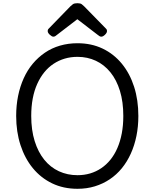

<svg xmlns="http://www.w3.org/2000/svg" viewBox="-20 -1160 965 1199"><path d="M464 19Q376 19 305.5 -15Q235 -49 185 -110Q135 -171 108 -254Q81 -337 81 -436Q81 -502 93 -561Q105 -620 128 -671Q151 -722 184.5 -762Q218 -802 260.5 -831Q303 -860 354.5 -875Q406 -890 464 -890Q551 -890 621 -856.5Q691 -823 741 -762Q791 -701 817.5 -618Q844 -535 844 -436Q844 -370 832 -311Q820 -252 797 -201Q774 -150 741 -109.5Q708 -69 665.5 -40.5Q623 -12 572.5 3.5Q522 19 464 19ZM464 -66Q506 -66 543 -77Q580 -88 612 -109.5Q644 -131 669.5 -162.5Q695 -194 713 -235.5Q731 -277 740.5 -327Q750 -377 750 -436Q750 -524 729 -592.5Q708 -661 669.5 -708.5Q631 -756 578.5 -780.5Q526 -805 464 -805Q422 -805 384.5 -794Q347 -783 314.5 -761.5Q282 -740 256.5 -708.5Q231 -677 212.5 -636Q194 -595 184.5 -545Q175 -495 175 -436Q175 -348 196.5 -279Q218 -210 256.5 -162.5Q295 -115 348 -90.5Q401 -66 464 -66ZM313 -931Q304 -931 291 -943Q278 -955 278 -965Q278 -968 278.5 -972Q279 -976 284 -981L419 -1120Q426 -1127 435 -1133.5Q444 -1140 463 -1140Q482 -1140 490.5 -1133.5Q499 -1127 506 -1120L642 -981Q647 -976 647.5 -972Q648 -968 648 -965Q648 -955 635.5 -943Q623 -931 613 -931Q606 -931 601 -934.5Q596 -938 588 -944L463 -1040L338 -944Q331 -938 325.5 -934.5Q320 -931 313 -931Z"/></svg>

Font: Playwrite GB S
Style: Regular
Weight: 400
Designer: Veronika Burian, José Scaglione
Foundry: TypeTogether
Version: Version 1.000